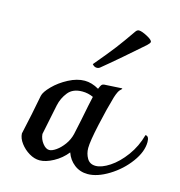

<svg xmlns="http://www.w3.org/2000/svg" viewBox="-108 -815 865 923"><g transform="rotate(15 324.5 -353.5)"><path d="M649 -211Q649 -163 610.5 -110.5Q572 -58 515 -23Q458 12 410 12Q372 12 343.5 -10Q315 -32 303 -67Q276 -33 238 -12.5Q200 8 170 8Q144 8 118 -7.5Q92 -23 74 -47Q56 -71 55 -95Q78 -197 96 -293Q100 -313 130 -343.5Q160 -374 202 -396Q244 -418 282 -418Q317 -418 353 -397Q360 -414 364 -418.5Q368 -423 376 -424L463 -429L466 -427Q454 -417 448 -405Q442 -393 437 -377Q419 -316 400 -229.5Q381 -143 381 -110Q381 -82 394.5 -59Q408 -36 437 -36Q467 -36 506.5 -62Q546 -88 580.5 -135Q615 -182 631 -241Q649 -241 649 -211ZM298 -157 314 -232Q332 -324 339 -353Q313 -365 284 -365Q237 -365 213.5 -335.5Q190 -306 182 -269L151 -118Q153 -93 169 -72.5Q185 -52 202 -52Q216 -52 236 -66Q256 -80 273.5 -104Q291 -128 298 -157ZM320 -493Q308 -493 298 -505Q357 -575 386 -613Q415 -651 455 -709Q462 -719 471 -719Q485 -719 512.5 -704.5Q540 -690 540 -680Q540 -674 526 -661Q488 -627 428.5 -576Q369 -525 337 -499Q330 -493 320 -493Z"/></g></svg>

Font: Charmonman
Style: Bold
Weight: 700
Designer: Ekaluck Peanpanawate
Foundry: Cadson Demak Co.,Ltd.
Version: Version 1.000; ttfautohint (v1.6)